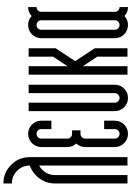

<svg xmlns="http://www.w3.org/2000/svg" viewBox="155 -912 760 1110"><g transform="rotate(-90 535.0 -357.0)"><path d="M132.9 -564.8Q132.9 -607.7 102.5 -638.1Q72.1 -668.5 29.2 -668.5V-717.2Q92.5 -717.2 137 -672.6Q181.6 -628.1 181.6 -564.8V0H132.9V-510.6Q107.9 -497.7 92.9 -473.1Q77.9 -448.6 77.9 -419V0H29.2V-419Q29.2 -468.6 58.1 -508.3Q87 -548.1 132.9 -564.8Z M288.6 -73.3Q288.6 -61.6 296.5 -53.7Q304.5 -45.8 316.1 -45.8Q327.4 -45.8 335.5 -53.7Q343.6 -61.6 343.6 -73.3V-134.9H392.3V-73.3Q392.3 -41.6 370.1 -19.4Q347.8 2.9 316.1 2.9Q284.5 2.9 262.2 -19.4Q239.9 -41.6 239.9 -73.3V-244.1Q239.9 -274.1 260.3 -295.7Q239.9 -317.8 239.9 -347.8V-498.1Q239.9 -529.8 262.2 -552.1Q284.5 -574.3 316.1 -574.3Q347.8 -574.3 370.1 -552.1Q392.3 -529.8 392.3 -498.1V-439.8H343.6V-498.1Q343.6 -509.8 335.7 -517.7Q327.8 -525.6 316.1 -525.6Q304.5 -525.6 296.5 -517.7Q288.6 -509.8 288.6 -498.1V-347.8Q288.6 -336.1 296.5 -328.2Q304.5 -320.3 316.1 -320.3H336.5V-271.6H316.1Q304.5 -271.6 296.5 -263.6Q288.6 -255.7 288.6 -244.1Z M600.2 -73.3Q600.2 -41.6 577.9 -19.4Q555.6 2.9 523.9 2.9Q492.3 2.9 470 -19.4Q447.7 -41.6 447.7 -73.3V-571.4H496.5V-73.3Q496.5 -61.6 504.4 -53.7Q512.3 -45.8 523.9 -45.8Q535.2 -45.8 543.3 -53.7Q551.4 -61.6 551.4 -73.3V-571.4H600.2Z M707.2 0H658.5V-571.4H707.2V-346.5L762.2 -429.8V-571.4H810.9V-415.2L736.4 -302.4L810.9 -189.5V0H762.2V-174.9L707.2 -258.2Z M869.2 -498.1Q869.2 -529.8 891.5 -552.1Q913.8 -574.3 945.4 -574.3Q975.4 -574.3 997.5 -553.9Q1019.2 -574.3 1049.1 -574.3V-525.6Q1037.5 -525.6 1029.6 -517.7Q1021.7 -509.8 1021.7 -498.1V-73.3Q1021.7 -61.6 1029.6 -53.7Q1037.5 -45.8 1049.1 -45.8V2.9Q1019.2 2.9 997.5 -17.5Q975.4 2.9 945.4 2.9Q913.8 2.9 891.5 -19.4Q869.2 -41.6 869.2 -73.3ZM972.9 -498.1Q972.9 -509.8 964.8 -517.7Q956.7 -525.6 945.4 -525.6Q933.8 -525.6 925.9 -517.7Q918 -509.8 918 -498.1V-73.3Q918 -61.6 925.9 -53.7Q933.8 -45.8 945.4 -45.8Q956.7 -45.8 964.8 -53.7Q972.9 -61.6 972.9 -73.3Z"/></g></svg>

Font: Marapfhont
Style: Book
Weight: 400
Version: Version 0.15